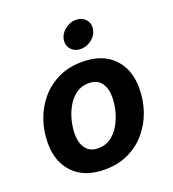

<svg xmlns="http://www.w3.org/2000/svg" viewBox="-140 -875 894 992"><g transform="rotate(-20 307.0 -379.0)"><path d="M268.1 10.7Q157.2 10.7 96.4 -51.5Q35.6 -113.8 35.6 -217.3Q35.6 -283.2 56.4 -343.3Q77.1 -403.3 117.2 -450.7Q157.2 -498 214.6 -525.4Q272 -552.7 345.2 -552.7Q455.6 -552.7 516.4 -490.5Q577.1 -428.2 577.1 -324.7Q577.1 -258.8 556.4 -198.5Q535.6 -138.2 495.6 -91.1Q455.6 -43.9 398.2 -16.6Q340.8 10.7 268.1 10.7ZM272.9 -104.5Q314 -104.5 343.5 -126.5Q373 -148.4 392.3 -182.9Q411.6 -217.3 420.9 -256.1Q430.2 -294.9 430.2 -328.6Q430.2 -377.9 407.7 -407.7Q385.3 -437.5 339.8 -437.5Q298.8 -437.5 269.3 -415.8Q239.7 -394 220.5 -359.9Q201.2 -325.7 191.9 -286.9Q182.6 -248 182.6 -213.9Q182.6 -165 205.1 -134.8Q227.5 -104.5 272.9 -104.5ZM363.8 -617.2Q330.6 -617.2 310.8 -639.2Q291 -661.1 295.9 -692.4Q301.3 -723.6 328.6 -745.6Q356 -767.6 388.7 -767.6Q421.9 -767.6 441.9 -745.6Q461.9 -723.6 456.5 -692.4Q451.7 -661.1 424.3 -639.2Q397 -617.2 363.8 -617.2Z"/></g></svg>

Font: Inter
Style: Bold Italic
Weight: 700
Italic angle: -9.39999°
Designer: Rasmus Andersson
Foundry: rsms
Version: Version 4.001;git-9221beed3